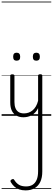

<svg xmlns="http://www.w3.org/2000/svg" viewBox="-20 -1435 655 2379"><path d="M270 18Q222 18 185 -1.5Q148 -21 127.5 -61.5Q107 -102 107 -166V-496Q107 -505 113 -509.5Q119 -514 132 -514Q146 -514 152.5 -509.5Q159 -505 159 -496V-171Q159 -127 171.5 -95.5Q184 -64 210 -47Q236 -30 277 -30Q306 -30 333 -39Q360 -48 383 -67Q406 -86 424 -116Q442 -146 452 -187V-496Q452 -506 458.5 -510.5Q465 -515 479 -515Q492 -515 498 -510.5Q504 -506 504 -496V690Q504 767 479 819Q454 871 407.5 897.5Q361 924 297 924Q252 924 217 911.5Q182 899 156.5 875.5Q131 852 114 822Q108 812 110.5 803Q113 794 126 788Q137 782 144.5 783.5Q152 785 157 795Q182 835 216 855Q250 875 304 875Q350 875 383 855Q416 835 434 793.5Q452 752 452 687V-95Q437 -63 415.5 -41Q394 -19 370 -6Q346 7 320.5 12.5Q295 18 270 18ZM186 -683Q164 -683 153.5 -695Q143 -707 143 -732Q143 -757 153.5 -769.5Q164 -782 186 -782Q208 -782 219 -769.5Q230 -757 230 -732Q231 -707 219.5 -695Q208 -683 186 -683ZM430 -683Q408 -683 397.5 -695Q387 -707 387 -732Q387 -757 397.5 -769.5Q408 -782 430 -782Q452 -782 463 -769.5Q474 -757 474 -732Q474 -707 463 -695Q452 -683 430 -683ZM0 895H615V905H0ZM0 -20H615V0H0ZM0 -505H615V-500H0ZM0 -1415H615V-1405H0Z"/></svg>

Font: Playwrite BE WAL Guides
Style: Regular
Weight: 400
Designer: Veronika Burian, José Scaglione
Foundry: TypeTogether
Version: Version 1.003